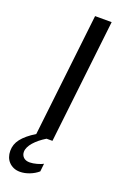

<svg xmlns="http://www.w3.org/2000/svg" viewBox="-198 -769 683 1042"><g transform="rotate(20 143.0 -248.0)"><path d="M173.3 0H139.2Q119.1 12.2 102.5 25.6Q85.9 39.1 73.7 53Q61.5 66.9 54.7 81.1Q47.9 95.2 47.9 108.9Q47.9 127.4 60.5 139.9Q73.2 152.3 96.7 152.3Q105.5 152.3 116.2 150.6Q127 148.9 137.5 146Q147.9 143.1 157.2 139.6Q166.5 136.2 172.9 132.3L168 178.2Q147.5 196.3 119.1 207.3Q90.8 218.3 64 218.3Q43.5 218.3 27.3 211.2Q11.2 204.1 -0.2 192.1Q-11.7 180.2 -17.6 163.8Q-23.4 147.5 -23.4 128.9Q-23.4 109.9 -17.6 92.8Q-11.7 75.7 0.7 59.6Q13.2 43.5 32.2 27.6Q51.3 11.7 78.1 -4.9L159.2 -715.3H254.9Z"/></g></svg>

Font: Proza Libre
Style: Italic
Weight: 400
Designer: Jasper de Waard
Foundry: Jasper de Waard
Version: Version 1.000; ttfautohint (v1.4.1.8-43bc)